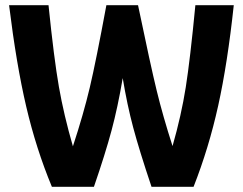

<svg xmlns="http://www.w3.org/2000/svg" viewBox="-20 -720 936 740"><path d="M881 -700Q857 -476 821 -313Q785 -150 726 0H564Q517 -140 493.5 -228Q470 -316 453 -419Q434 -307 410 -217.5Q386 -128 342 0H180Q119 -147 81 -309.5Q43 -472 15 -700H167Q188 -494 207 -385.5Q226 -277 261 -156Q302 -281 326 -382.5Q350 -484 390 -700H512Q560 -469 584 -370.5Q608 -272 645 -157Q679 -276 696 -384Q713 -492 733 -700Z"/></svg>

Font: Krub
Style: Bold
Weight: 700
Version: Version 1.000; ttfautohint (v1.6)